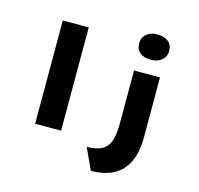

<svg xmlns="http://www.w3.org/2000/svg" viewBox="-139 -965 1376 1329"><g transform="rotate(15 549.0 -300.5)"><path d="M169 0V-740H355V0ZM626 215 555 62Q625 62 664 40Q703 18 719 -29Q735 -76 735 -153V-533H921V-109Q921 5 886 76Q851 147 785.5 181Q720 215 626 215ZM827 -635Q777 -635 748.5 -658.5Q720 -682 720 -725Q720 -765 749 -790.5Q778 -816 827 -816Q878 -816 906.5 -792.5Q935 -769 935 -725Q935 -686 906 -660.5Q877 -635 827 -635Z"/></g></svg>

Font: Lexend Peta ExtraBold
Style: Regular
Weight: 800
Version: Version 1.007